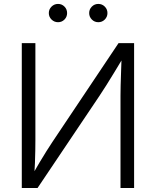

<svg xmlns="http://www.w3.org/2000/svg" viewBox="-20 -944 783 964"><path d="M653.3 0H585V-461.9Q585 -483.4 585.7 -514.2Q586.4 -544.9 587.9 -583.7Q589.4 -622.6 590.8 -667.5L603 -662.1Q575.2 -615.7 553.2 -579.6Q531.2 -543.5 513.2 -514.9Q495.1 -486.3 478.5 -461.4L168.5 0H89.4V-727.5H157.7V-240.7Q157.7 -218.8 157.2 -189.2Q156.7 -159.7 155.5 -126.5Q154.3 -93.3 151.9 -60.5L141.6 -64.5Q160.2 -97.2 178.2 -127.7Q196.3 -158.2 213.1 -184.8Q230 -211.4 243.2 -231.4L575.2 -727.5H653.3ZM473.6 -832.5Q454.6 -832.5 441.2 -845.9Q427.7 -859.4 427.7 -878.4Q427.7 -897.5 441.2 -910.9Q454.6 -924.3 473.6 -924.3Q492.7 -924.3 506.1 -910.9Q519.5 -897.5 519.5 -878.4Q519.5 -859.4 506.1 -845.9Q492.7 -832.5 473.6 -832.5ZM271.5 -832.5Q252.4 -832.5 238.8 -845.9Q225.1 -859.4 225.1 -878.4Q225.1 -897.5 238.8 -910.9Q252.4 -924.3 271.5 -924.3Q290.5 -924.3 303.7 -910.9Q316.9 -897.5 316.9 -878.4Q316.9 -859.4 303.7 -845.9Q290.5 -832.5 271.5 -832.5Z"/></svg>

Font: Inter 20pt Light
Style: Regular
Weight: 300
Version: Version 4.001;git-66647c0bb